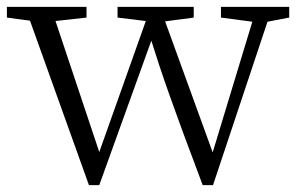

<svg xmlns="http://www.w3.org/2000/svg" viewBox="-22 -531 868 557"><path d="M817 -511H619V-480L710 -468L595 -89L457 -469L540 -480V-511H319V-480L401 -470L266 -90L139 -470L229 -480V-511H-2V-480L65 -471L236 6H266L417 -413C446 -320 478 -227 566 6H596L754 -468L817 -480Z"/></svg>

Font: Noto Serif CJK JP Light
Style: Regular
Weight: 300
Designer: Ryoko NISHIZUKA 西塚涼子 (kana & ideographs); Frank Grießhammer (Latin, Greek & Cyrillic); Wenlong ZHANG 张文龙 (bopomofo); San
Foundry: Adobe Systems Incorporated
Version: Version 1.001;PS 1.001;hotconv 16.6.54;makeotf.lib2.5.65590